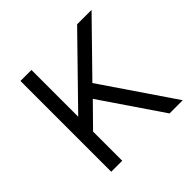

<svg xmlns="http://www.w3.org/2000/svg" viewBox="-166 -824 987 987"><g transform="rotate(-45 328.0 -330.0)"><path d="M306 -332 188 -212V0H108V-660H188V-320L520 -660H625L362 -391L628 0H532Z"/></g></svg>

Font: Work Sans
Style: Regular
Weight: 400
Designer: Wei Huang
Foundry: Wei Huang
Version: Version 1.500; ttfautohint (v1.6)